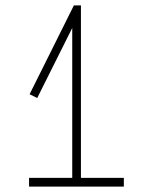

<svg xmlns="http://www.w3.org/2000/svg" viewBox="-20 -687 562 707"><path d="M436 -32V0H87V-32H246V-584L117 -326L89 -340L252 -667H278V-32Z"/></svg>

Font: Zector
Style: Regular
Weight: 400
Designer: GGBot
Version: 0.72